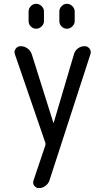

<svg xmlns="http://www.w3.org/2000/svg" viewBox="-20 -760 540 1000"><path d="M215.8 -17.6 57.6 -477.5Q51.8 -492.2 61.5 -505.9Q71.3 -519.5 87.9 -519.5Q106.4 -519.5 122.6 -508.3Q138.7 -497.1 145.5 -477.5L257.8 -121.1Q257.8 -120.1 258.8 -120.1Q259.8 -120.1 259.8 -121.1L365.2 -477.5Q370.1 -496.1 385.7 -507.8Q401.4 -519.5 420.9 -519.5Q436.5 -519.5 446.3 -506.8Q456.1 -494.1 451.2 -478.5L237.3 180.7Q231.4 197.3 216.3 208.5Q201.2 219.7 182.6 219.7Q168 219.7 158.7 207.5Q149.4 195.3 154.3 180.7L215.8 -2Q218.8 -9.8 215.8 -17.6ZM289.1 -700.2Q289.1 -715.8 300.8 -728Q312.5 -740.2 328.6 -740.2Q344.7 -740.2 356.9 -728Q369.1 -715.8 369.1 -700.2V-650.4Q369.1 -634.8 356.9 -622.6Q344.7 -610.4 328.6 -610.4Q312.5 -610.4 300.8 -622.1Q289.1 -633.8 289.1 -650.4ZM209 -700.2V-650.4Q209 -634.8 196.8 -622.6Q184.6 -610.4 168.5 -610.4Q152.3 -610.4 140.6 -622.1Q128.9 -633.8 128.9 -650.4V-700.2Q128.9 -715.8 140.6 -728Q152.3 -740.2 168.5 -740.2Q184.6 -740.2 196.8 -728Q209 -715.8 209 -700.2Z"/></svg>

Font: Rounded Mgen+ 1m regular
Style: Regular
Weight: 400
Designer: [Source Han Sans]
Ryoko NISHIZUKA  (kana & ideographs); Paul D. Hunt (Latin, Greek & Cyrillic); Wenlong ZHANG  (bopomofo
Version: Version 1.059.20150602